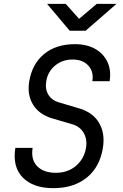

<svg xmlns="http://www.w3.org/2000/svg" viewBox="-20 -970 640 1000"><path d="M258 10Q152 10 98 -46Q44 -102 60 -200H150Q140 -139 173.5 -104.5Q207 -70 271 -70Q333 -70 375.5 -106Q418 -142 428 -200Q435 -244 416 -277.5Q397 -311 356 -323L250 -354Q184 -374 152.5 -424.5Q121 -475 132 -545Q147 -637 209.5 -688.5Q272 -740 370 -740Q432 -740 475.5 -715.5Q519 -691 539.5 -647.5Q560 -604 551 -547H461Q469 -597 440 -628.5Q411 -660 358 -660Q305 -660 267 -628.5Q229 -597 221 -547Q214 -507 231.5 -477.5Q249 -448 286 -437L394 -405Q464 -384 496 -330Q528 -276 516 -200Q500 -100 432 -45Q364 10 258 10ZM343 -810 225 -950H322L392 -872L484 -950H587L426 -810Z"/></svg>

Font: JetBrains Mono NL
Style: Italic
Weight: 400
Italic angle: -9°
Monospace: yes
Designer: Philipp Nurullin, Konstantin Bulenkov
Foundry: JetBrains
Version: Version 2.305; ttfautohint (v1.8.4.7-5d5b)